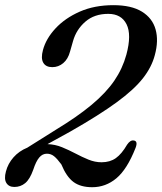

<svg xmlns="http://www.w3.org/2000/svg" viewBox="-23 -732 643 762"><path d="M0.5 -51.5Q8.5 -82.5 30.5 -107.5Q52.5 -132.5 85.5 -146L198.5 -217Q285 -269.5 341.5 -316.8Q398 -364 430.8 -412Q463.5 -460 478.5 -515Q500 -594.5 479.2 -635.8Q458.5 -677 406.5 -677Q351.5 -677 315.8 -646Q280 -615 267 -569.5L255 -527.5Q247 -497.5 228 -481.5Q209 -465.5 184.5 -465.5Q159 -465.5 148.8 -483Q138.5 -500.5 147.5 -533.5Q159.5 -578.5 197.2 -619.2Q235 -660 293.5 -685.8Q352 -711.5 427 -711.5Q498.5 -711.5 540.2 -685.8Q582 -660 594.5 -615.2Q607 -570.5 591.5 -513.5Q579 -465.5 543.8 -420.8Q508.5 -376 439.8 -325.8Q371 -275.5 258 -211L165.5 -160Q195.5 -159 223 -147.8Q250.5 -136.5 276.5 -122.8Q302.5 -109 328.2 -98.5Q354 -88 380 -88Q413.5 -88 436.8 -104.5Q460 -121 481.5 -158Q494 -176.5 507.5 -174.5Q525.5 -172.5 515 -145Q481.5 -60 439 -24.5Q396.5 11 343 11Q297 11 269 -9.5Q241 -30 220.5 -79.5Q204 -102 191.5 -112Q179 -122 163 -122Q145.5 -122 132.8 -107Q120 -92 109 -58.5Q95.5 -20.5 77 -5.2Q58.5 10 34 10Q12 10 2.2 -6Q-7.5 -22 0.5 -51.5Z"/></svg>

Font: Fraunces 72pt S050
Style: Italic
Weight: 400
Italic angle: -16°
Version: Version 1.000; ttfautohint (v1.8.3)